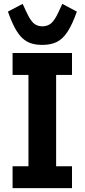

<svg xmlns="http://www.w3.org/2000/svg" viewBox="-20 -972 437 992"><path d="M352 0H45V-113H127V-585H45V-698H352V-585H270V-113H352ZM199 -740Q166 -740 141 -748Q116 -756 95.5 -775Q75 -794 57 -827.5Q39 -861 21 -912L97 -952L117 -909Q138 -864 156 -850Q174 -836 199 -836Q225 -836 243.5 -851Q262 -866 282 -909L302 -952L377 -912Q353 -844 328 -806.5Q303 -769 272 -754.5Q241 -740 199 -740Z"/></svg>

Font: IBM Plex Sans Condensed
Style: Bold
Weight: 700
Width: 3
Designer: Mike Abbink, Paul van der Laan, Pieter van Rosmalen
Foundry: Bold Monday
Version: Version 3.201